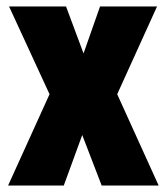

<svg xmlns="http://www.w3.org/2000/svg" viewBox="-20 -573 515 593"><path d="M133 -282 8 -553H184L238 -408L289 -553H465L342 -282L470 0H294L234 -156L177 0H5Z"/></svg>

Font: Noto Sans Gujarati UI ExtraCondensed Black
Style: Regular
Weight: 900
Width: 2
Designer: Jelle Bosma - Monotype Design Team, Universal Thirst
Foundry: Monotype Imaging Inc.
Version: Version 2.106; ttfautohint (v1.8.4.7-5d5b)